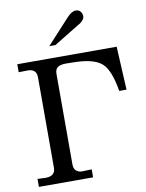

<svg xmlns="http://www.w3.org/2000/svg" viewBox="-103 -1041 846 1113"><g transform="rotate(-10 320.5 -485.0)"><path d="M459 -931Q459 -917 447 -904Q435 -891 418 -883L271 -793H235L370 -940Q398 -970 422 -970Q447 -970 457 -944ZM313 -677Q280 -677 264 -666Q248 -655 248 -627V-95Q248 -49 293 -45L353 -47V0H34V-47L81 -45H82Q139 -45 139 -95V-627Q139 -673 92 -676L34 -675V-722H619L632 -467H589Q569 -591 524 -632Q479 -673 367 -676Z"/></g></svg>

Font: cwTeXMing
Style: Medium
Weight: 500
Version: Version 1.17